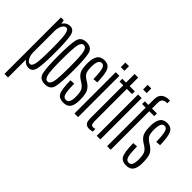

<svg xmlns="http://www.w3.org/2000/svg" viewBox="-136 -1267 1967 1967"><g transform="rotate(45 848.0 -283.0)"><path d="M24 220H76V-528.5L65 -598H24ZM154.5 3Q211 3 224 -67.2Q237 -137.5 237 -300Q237 -463 224 -533.2Q211 -603.5 154.5 -603.5Q112 -603.5 82.5 -569.5Q53 -535.5 53 -491.5L76.5 -462Q76.5 -499 94 -531.5Q111.5 -564 136 -564Q163.5 -564 174.2 -513Q185 -462 185 -300Q185 -138 174.2 -87Q163.5 -36 136 -36Q111.5 -36 94 -69Q76.5 -102 76.5 -139.5L53 -108.5Q53 -64.5 82.5 -30.8Q112 3 154.5 3Z M390.5 3Q469.5 3 484.2 -65.5Q499 -134 499 -300Q499 -466 484.2 -535.2Q469.5 -604.5 390.5 -604.5Q312.5 -604.5 297.5 -535.2Q282.5 -466 282.5 -300Q282.5 -134 297.5 -65.5Q312.5 3 390.5 3ZM390.5 -36.5Q359 -36.5 346.8 -87Q334.5 -137.5 334.5 -299.5Q334.5 -462.5 346.8 -513.5Q359 -564.5 390.5 -564.5Q423 -564.5 435 -513.5Q447 -462.5 447 -299.5Q447 -137.5 435 -87Q423 -36.5 390.5 -36.5Z M656.5 3Q713.5 3 737 -32Q760.5 -67 760.5 -133.5Q760.5 -227.5 738 -263.2Q715.5 -299 673.5 -323Q635 -346 618 -370.5Q601 -395 601 -460.5Q601 -508.5 612.5 -536.5Q624 -564.5 651.5 -564.5Q681.5 -564.5 693 -523.5Q704.5 -482.5 706 -386.5L758 -391Q755.5 -514 732.8 -559Q710 -604 651.5 -604Q595 -604 571.2 -565.5Q547.5 -527 547.5 -460Q547.5 -377 567 -342.2Q586.5 -307.5 630 -282Q669 -259.5 688 -232.5Q707 -205.5 707 -129Q707 -87.5 696 -61.8Q685 -36 656.5 -36Q626 -36 614 -70.2Q602 -104.5 600 -215.5L548 -211.5Q551 -74.5 574.5 -35.8Q598 3 656.5 3Z M818 0H870.5V-598.5H818ZM818 -738V-671.5H870.5V-738Z M1035 5.5Q1059 5.5 1081.5 -1.5V-41Q1068 -35 1053 -35Q1036 -35 1027.8 -46.2Q1019.5 -57.5 1019.5 -98.5V-558H1095V-598H1019.5V-722.5H967.5V-598H913V-558H967.5V-84.5Q967.5 -29.5 985.5 -12Q1003.5 5.5 1035 5.5Z M1141 0H1193.5V-598.5H1141ZM1141 -738V-671.5H1193.5V-738Z M1291.5 0H1343.5V-558.5H1415V-598H1343.5V-679.5Q1343.5 -718 1361.8 -732.5Q1380 -747 1410.5 -747H1417V-786H1404.5Q1352.5 -786 1322 -759.5Q1291.5 -733 1291.5 -680.5V-598H1239.5V-558.5H1291.5Z M1566.5 3Q1623.5 3 1647 -32Q1670.5 -67 1670.5 -133.5Q1670.5 -227.5 1648 -263.2Q1625.5 -299 1583.5 -323Q1545 -346 1528 -370.5Q1511 -395 1511 -460.5Q1511 -508.5 1522.5 -536.5Q1534 -564.5 1561.5 -564.5Q1591.5 -564.5 1603 -523.5Q1614.5 -482.5 1616 -386.5L1668 -391Q1665.5 -514 1642.8 -559Q1620 -604 1561.5 -604Q1505 -604 1481.2 -565.5Q1457.5 -527 1457.5 -460Q1457.5 -377 1477 -342.2Q1496.5 -307.5 1540 -282Q1579 -259.5 1598 -232.5Q1617 -205.5 1617 -129Q1617 -87.5 1606 -61.8Q1595 -36 1566.5 -36Q1536 -36 1524 -70.2Q1512 -104.5 1510 -215.5L1458 -211.5Q1461 -74.5 1484.5 -35.8Q1508 3 1566.5 3Z"/></g></svg>

Font: Anybody ExtraCondensed Light
Style: Regular
Weight: 300
Width: 2
Version: Version 1.113;gftools[0.9.25]